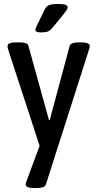

<svg xmlns="http://www.w3.org/2000/svg" viewBox="-20 -738 487 965"><path d="M150 207Q109 207 109 189Q109 183 113 173L179 -5L20 -492Q19 -495 18.5 -499Q18 -503 18 -507Q18 -525 63 -525H81Q97 -525 109 -521Q121 -517 123 -507L226 -135H230L330 -507Q333 -517 345 -521Q357 -525 374 -525H388Q431 -525 431 -507Q431 -499 428 -491L211 188Q208 199 195.5 203Q183 207 165 207ZM185 -575Q158 -575 158 -588Q158 -593 161 -600.5Q164 -608 169 -617L205 -691Q212 -705 225 -711.5Q238 -718 273 -718Q320 -718 320 -702Q320 -695 314 -686Q308 -677 295 -661L246 -601Q232 -584 220 -579.5Q208 -575 185 -575Z"/></svg>

Font: Asap Semi Condensed Medium
Style: Regular
Weight: 500
Width: 4
Designer: Pablo Cosgaya
Foundry: Omnibus-Type
Version: Version 3.001; ttfautohint (v1.8.4.7-5d5b)